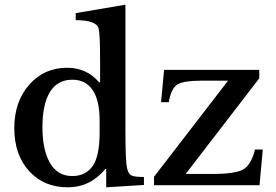

<svg xmlns="http://www.w3.org/2000/svg" viewBox="-20 -790 1177 819"><path d="M433 9V-69H429Q365 9 269 9Q167 9 104 -60.5Q41 -130 41 -244Q41 -356 104.5 -428.5Q168 -501 267 -501Q349 -501 403 -439H407V-526Q407 -643 401 -667Q393 -704 303 -704V-734L515 -770V-236Q515 -101 522 -73Q527 -49 540 -42Q553 -35 594 -35V-1ZM405 -226V-275Q405 -362 375 -406Q345 -450 289 -450Q225 -450 193 -397.5Q161 -345 161 -248Q161 -150 193.5 -94.5Q226 -39 288 -39Q345 -39 375 -81.5Q405 -124 405 -226ZM1101 -152 1087 0H637V-36L953 -446H843Q763 -446 736.5 -429.5Q710 -413 700 -354H667L680 -492H1086V-456L772 -48H886Q983 -48 1017 -67Q1051 -86 1068 -152Z"/></svg>

Font: Kolar Light
Style: Regular
Weight: 300
Designer: Ramakrishna Saiteja (Kannada); Shiva Nallaperumal (Latin)
Foundry: Indian Type Foundry
Version: Version 1.001;PS 1.0;hotconv 1.0.88;makeotf.lib2.5.647800